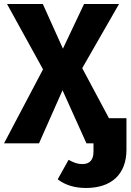

<svg xmlns="http://www.w3.org/2000/svg" viewBox="-24 -713 651 955"><path d="M518 -125 385 -374 568 -693H394L289 -471L189 -693H11L190 -368L-4 0H170L287 -264L406 0H441V42C441 82 422 103 387 103C360 103 346 97 317 82L263 179C301 208 348 222 404 222C528 222 605 156 605 31V-125Z"/></svg>

Font: Fira Sans
Style: Bold
Weight: 700
Designer: Carrois Corporate & Edenspiekermann AG
Foundry: Carrois Corporate GbR & Edenspiekermann AG
Version: Version 4.203